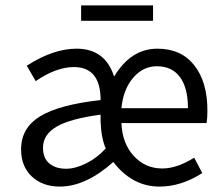

<svg xmlns="http://www.w3.org/2000/svg" viewBox="-20 -678 825 710"><path d="M201 12Q138 12 98 -25Q58 -62 58 -126Q58 -205 128.5 -248Q199 -291 352 -308Q352 -430 253 -430Q188 -430 112 -378L79 -435Q177 -498 263 -498Q369 -498 402 -395Q464 -498 562 -498Q650 -498 698.5 -436.5Q747 -375 747 -269Q747 -241 744 -223H429Q432 -148 474.5 -101.5Q517 -55 580 -55Q635 -55 698 -95L728 -38Q650 12 570 12Q469 12 399 -79Q297 12 201 12ZM224 -54Q259 -54 299 -74Q339 -94 371 -129Q354 -168 352 -229V-254Q239 -239 189 -209.5Q139 -180 139 -132Q139 -93 162.5 -73.5Q186 -54 224 -54ZM429 -278H675Q675 -353 645.5 -393Q616 -433 560 -433Q509 -433 472.5 -390.5Q436 -348 429 -278ZM280 -601V-658H546V-601Z"/></svg>

Font: Toshiba Sans
Style: Regular
Weight: 400
Designer: Paul D. Hunt
Foundry: Toshiba Corporation
Version: Version 2.020;PS 2.0;hotconv 1.0.86;makeotf.lib2.5.63406